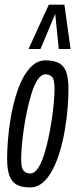

<svg xmlns="http://www.w3.org/2000/svg" viewBox="-20 -810 333 840"><path d="M111 10Q76.5 10 54.3 -1.4Q32.1 -12.8 21.6 -40.6Q11.1 -68.4 11.1 -116.5Q11.1 -152.9 14.8 -198.3Q18.4 -243.6 26.5 -292.1Q34.6 -340.5 47.8 -385.8Q61 -431.1 79.6 -467Q98.3 -503 123.1 -524.4Q147.9 -545.8 179.6 -545.8Q214.8 -545.8 237 -534.6Q259.2 -523.4 269.3 -496Q279.5 -468.7 279.5 -420Q279.5 -383.5 275.9 -337.9Q272.3 -292.2 264.1 -243.8Q256 -195.3 242.8 -150.3Q229.7 -105.4 211 -69.1Q192.3 -32.8 167.5 -11.4Q142.8 10 111 10ZM112.3 -51Q130.3 -51 145.3 -72.7Q160.3 -94.4 171.8 -130Q183.3 -165.5 192.2 -207.5Q201.2 -249.5 207.3 -291.5Q213.3 -333.5 216 -367.8Q218.7 -402.1 218.7 -420.7Q218.7 -461.9 207.9 -473.3Q197.2 -484.8 179 -484.8Q160.9 -484.8 146 -463.1Q131 -441.4 119.5 -405.8Q108 -370.3 99 -328.3Q90.1 -286.3 84 -244.3Q77.9 -202.3 75.2 -168.5Q72.5 -134.7 72.5 -115.7Q72.5 -75 83.3 -63Q94.1 -51 112.3 -51ZM104.8 -595.7 193.6 -789.7H261.8L288.7 -595.7H237.1L221.6 -749L157.1 -595.7Z"/></svg>

Font: Georama
Style: Italic
Weight: 400
Width: 2
Italic angle: -9°
Designer: Jean-Baptiste Levee
Foundry: Production Type
Version: Version 1.000